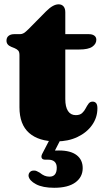

<svg xmlns="http://www.w3.org/2000/svg" viewBox="-20 -640 482 888"><path d="M48 -417 32 -423.5Q21 -428 15.5 -435Q10 -442 10 -452Q10 -466.5 19.8 -474.2Q29.5 -482 45 -482H72.5Q82 -482 90.2 -487Q98.5 -492 111.5 -505L193 -587.5Q209.5 -604 223.8 -612Q238 -620 251 -620Q265.5 -620 273.8 -610.5Q282 -601 282 -583V-182Q282 -145.5 294.5 -126.5Q307 -107.5 330.5 -107.5Q349.5 -107.5 359.8 -117Q370 -126.5 376.2 -138.8Q382.5 -151 389.5 -160.5Q396.5 -170 408.5 -170Q418.5 -170 424.5 -163Q430.5 -156 430.5 -139Q430.5 -96.5 406 -61.8Q381.5 -27 338.5 -6.5Q295.5 14 240.5 14Q159 14 114.5 -25.2Q70 -64.5 70 -144V-384.5Q70 -399 64.8 -405.5Q59.5 -412 48 -417ZM209 -411V-482H391.5Q407 -482 416.2 -475.2Q425.5 -468.5 425.5 -456Q425.5 -437 407 -424Q388.5 -411 346 -411ZM216 -7H266.5L227 70L192 62Q203.5 59 217.5 57.5Q231.5 56 253 56Q306.5 56 334.5 77.5Q362.5 99 362.5 137.5Q362.5 179 328.5 203.8Q294.5 228.5 230.5 228.5Q177.5 228.5 146.5 212Q115.5 195.5 112 174Q111.5 163 118.2 156Q125 149 134.5 149Q143 148 149.5 151.2Q156 154.5 163.5 158.5Q175 168 185.8 172.5Q196.5 177 209 177Q242.5 177 242.5 135.5Q242.5 117.5 232.5 108Q222.5 98.5 202.5 98.5H189.5Q176.5 98.5 173 90.8Q169.5 83 175 72Z"/></svg>

Font: Fraunces
Style: Regular
Weight: 900
Version: Version 1.000;[b76b70a41]